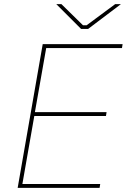

<svg xmlns="http://www.w3.org/2000/svg" viewBox="-20 -915 617 935"><path d="M66 0H465L468 -19H89L147 -350H496L499 -369H150L205 -681H574L577 -700H188ZM375 -774H409L569 -895H541L402 -792H384L279 -895H254Z"/></svg>

Font: Fixel Display 20240404 Thin
Style: Italic
Weight: 100
Italic angle: -10°
Designer: AlfaBravo + MacPaw
Foundry: Kyrylo Tkachov, Marchela Mozhyna, Serhii Makarenko, Maria Weinstein, Zakhar Kryvoshyya
Version: Version 1.211;Glyphs 3.2 (3225)